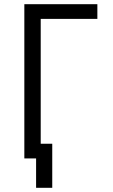

<svg xmlns="http://www.w3.org/2000/svg" viewBox="-20 -755 540 915"><path d="M152 140V0H96V-735H444V-665H174V-70H229V140Z"/></svg>

Font: Zed Mono
Style: Regular
Weight: 400
Monospace: yes
Designer: Belleve Invis
Foundry: Belleve Invis
Version: Version 1.0.0; ttfautohint (v1.8.4)